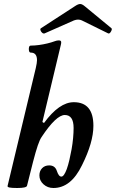

<svg xmlns="http://www.w3.org/2000/svg" viewBox="-20 -927 579 960"><path d="M66 13Q38 13 27 10.5Q16 8 18 2L159 -587Q162 -601 163.5 -610Q165 -619 165 -626Q165 -664 134 -664Q127 -664 125 -673Q123 -682 125 -690.5Q127 -699 134 -699Q153 -699 175 -702Q197 -705 217.5 -710Q238 -715 254 -721Q259 -723 264 -724Q269 -725 274 -725Q286 -725 286 -716Q286 -712 285.5 -709Q285 -706 284 -702L192 -317L200 -312Q276 -416 349 -416Q447 -416 447 -298Q447 -215 390 -101Q335 13 247 13Q218 13 197.5 -5.5Q177 -24 177 -50Q177 -72 190.5 -86Q204 -100 226 -100Q255 -100 264 -73Q269 -58 274.5 -51Q280 -44 287 -44Q300 -44 314 -82Q321 -102 327 -127.5Q333 -153 338 -181Q343 -209 345.5 -236.5Q348 -264 348 -287Q348 -352 304 -352Q261 -352 188 -242Q179 -229 169 -200Q159 -171 145 -117L115 2Q112 13 66 13ZM203 -760Q197 -758 191 -763Q185 -768 182.5 -775.5Q180 -783 185 -786L356 -897Q371 -907 381 -907Q391 -907 406 -894L537 -786Q542 -782 535 -769.5Q528 -757 521 -760L389 -825Q381 -829 370 -829Q366 -829 360.5 -828Q355 -827 350 -825Z"/></svg>

Font: Junicode VF
Style: Italic
Weight: 400
Italic angle: -11°
Designer: Peter S. Baker
Version: Version 2.209